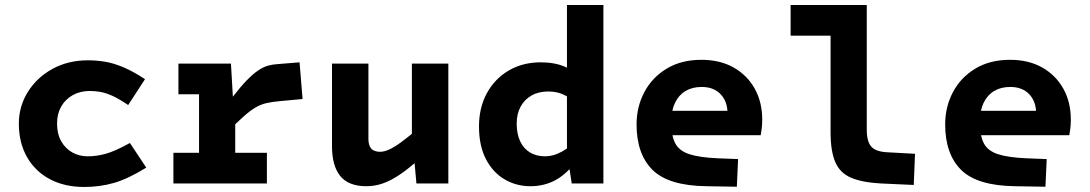

<svg xmlns="http://www.w3.org/2000/svg" viewBox="-20 -730 4338 764"><path d="M337 -368Q299 -368 269.5 -351.5Q240 -335 223.5 -306Q207 -277 207 -239Q207 -197 223.5 -168Q240 -139 267.5 -123.5Q295 -108 329 -108Q364 -108 400.5 -118Q437 -128 497 -161L562 -63Q489 -18 433 -2Q377 14 315 14Q237 14 178.5 -17Q120 -48 87.5 -105Q55 -162 55 -238Q55 -307 91 -364.5Q127 -422 189 -456Q251 -490 330 -490Q364 -490 397.5 -484.5Q431 -479 469.5 -463Q508 -447 557 -415L490 -312Q452 -338 425.5 -349.5Q399 -361 378 -364.5Q357 -368 337 -368Z M899 -477 907 -339H916V0H772V-477ZM883 -203 904 -342Q938 -386 963 -411.5Q988 -437 1008.5 -450.5Q1029 -464 1047.5 -469Q1066 -474 1086 -475L1172 -482L1184 -336L1098 -328Q1064 -325 1041.5 -320Q1019 -315 998 -303Q977 -291 950.5 -267.5Q924 -244 883 -203ZM690 -477H853V-355H690ZM670 -122H1042V0H670Z M1764 0H1637L1624 -144H1619V-477H1764ZM1635 -211 1655 -103Q1609 -61 1572 -36Q1535 -11 1503 0Q1471 11 1438 11Q1367 11 1334 -29.5Q1301 -70 1301 -150V-477H1446V-177Q1446 -152 1457 -139Q1468 -126 1493 -126Q1509 -126 1529.5 -135.5Q1550 -145 1576 -164Q1602 -183 1635 -211Z M2255 0 2241 -91H2236V-710H2381V0ZM2091 11Q2034 11 1987.5 -16.5Q1941 -44 1913.5 -97Q1886 -150 1886 -227Q1886 -302 1917.5 -359.5Q1949 -417 2004.5 -449.5Q2060 -482 2132 -482Q2188 -482 2229 -464Q2270 -446 2313 -393L2272 -321Q2249 -340 2230.5 -349.5Q2212 -359 2195.5 -362.5Q2179 -366 2162 -366Q2123 -366 2095 -350Q2067 -334 2051.5 -305.5Q2036 -277 2036 -238Q2036 -197 2050 -167.5Q2064 -138 2089.5 -123Q2115 -108 2149 -108Q2166 -108 2182 -112.5Q2198 -117 2215.5 -126.5Q2233 -136 2253 -152L2258 -70Q2221 -27 2180 -8Q2139 11 2091 11Z M2839 -100 2917 -97 2912 13 2791 11Q2640 9 2576.5 -54Q2513 -117 2513 -235Q2513 -305 2544 -363.5Q2575 -422 2633 -457Q2691 -492 2771 -492Q2845 -492 2899 -461.5Q2953 -431 2983 -377.5Q3013 -324 3013 -254Q3013 -235 3011 -219Q3009 -203 3007 -192H2609V-289H2950L2875 -278Q2875 -326 2847.5 -355Q2820 -384 2772 -384Q2735 -384 2708 -368Q2681 -352 2666 -321Q2651 -290 2651 -245Q2651 -191 2666.5 -160.5Q2682 -130 2723 -116.5Q2764 -103 2839 -100Z M3126 -710H3352V-588H3126ZM3285 -204V-710H3429V-214Q3429 -166 3447.5 -146Q3466 -126 3512 -124L3621 -118L3616 6L3485 0Q3410 -4 3366 -23Q3322 -42 3303.5 -85.5Q3285 -129 3285 -204Z M4067 -100 4145 -97 4140 13 4019 11Q3868 9 3804.5 -54Q3741 -117 3741 -235Q3741 -305 3772 -363.5Q3803 -422 3861 -457Q3919 -492 3999 -492Q4073 -492 4127 -461.5Q4181 -431 4211 -377.5Q4241 -324 4241 -254Q4241 -235 4239 -219Q4237 -203 4235 -192H3837V-289H4178L4103 -278Q4103 -326 4075.5 -355Q4048 -384 4000 -384Q3963 -384 3936 -368Q3909 -352 3894 -321Q3879 -290 3879 -245Q3879 -191 3894.5 -160.5Q3910 -130 3951 -116.5Q3992 -103 4067 -100Z"/></svg>

Font: Intel One Mono Light
Style: Regular
Weight: 300
Monospace: yes
Designer: Fred Shallcrass
Foundry: Frere-Jones Type LLC
Version: Version 1.004